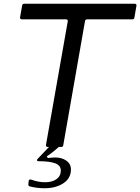

<svg xmlns="http://www.w3.org/2000/svg" viewBox="-20 -783 747 1023"><path d="M698 -763Q703 -763 705.5 -760Q708 -757 707 -752L696 -689Q695 -680 685 -680H444Q435 -680 433 -671L317 -9Q316 0 306 0H293Q259 31 229 50L235 59Q259 56 274 56Q309 56 333.5 73Q358 90 358 120Q358 167 317.5 193.5Q277 220 218 220Q176 220 138 210Q130 207 131 198L133 181Q134 171 146 174Q184 188 220 188Q258 188 281 171.5Q304 155 304 126Q304 98 274 87Q244 76 186 76Q179 76 177.5 72.5Q176 69 180 64L241 0H234Q229 0 226.5 -3Q224 -6 225 -11L341 -669V-671Q341 -680 332 -680H96Q91 -680 88.5 -683Q86 -686 87 -691L98 -754Q100 -763 109 -763Z"/></svg>

Font: Open Sauce Two
Style: Italic
Weight: 400
Italic angle: -10°
Designer: Alfredo Marco Pradil
Foundry: Creative Sauce Fz LLC
Version: Version 1.477